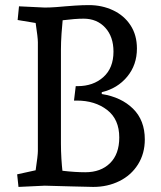

<svg xmlns="http://www.w3.org/2000/svg" viewBox="-20 -735 638 760"><path d="M522 -543Q522 -478 483.4 -431.4Q444.8 -384.8 382.8 -370.1V-362.8Q460 -350.6 506.6 -304.7Q553.2 -258.8 553.2 -183.1Q553.2 -127 526.1 -84Q499 -41 452.4 -18.1Q405.8 4.9 349.1 4.9Q328.1 4.9 264.2 2.9L157.2 0L53.2 4.9L47.9 -44.9L121.1 -61Q129.9 -120.1 129.9 -137.2V-567.9Q129.9 -585.9 121.1 -644L49.8 -655.8L55.2 -710L157.2 -705.1Q178.2 -705.1 203.6 -707Q229 -709 238.8 -710Q248.5 -710.9 277.8 -712.9Q307.1 -714.8 332 -714.8Q383.8 -714.8 427.5 -694.3Q471.2 -673.8 496.6 -635Q522 -596.2 522 -543ZM221.2 -538.1V-167Q221.2 -137.2 223.1 -106.2Q225.1 -75.2 227.1 -59.1Q276.9 -53.2 317.9 -53.2Q378.9 -53.2 415.5 -89.1Q452.1 -125 452.1 -190.9Q452.1 -262.7 404.1 -299.8Q356 -336.9 284.2 -336.9H272.9L279.8 -394H287.1Q349.1 -394 389.2 -429.9Q429.2 -465.8 429.2 -530.8Q429.2 -589.8 396.5 -625.5Q363.8 -661.1 311 -661.1Q277.8 -661.1 228 -654.8Q226.1 -637.2 223.6 -602.5Q221.2 -567.9 221.2 -538.1Z"/></svg>

Font: Sura
Style: Regular
Weight: 400
Designer: Carolina Giovagnoli
Foundry: Huerta Tipografica
Version: Version 1.003;PS 001.002;hotconv 1.0.70;makeotf.lib2.5.58329